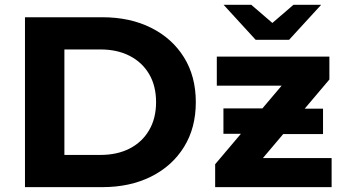

<svg xmlns="http://www.w3.org/2000/svg" viewBox="-20 -771 1419 791"><path d="M82.9 0V-700H400.8Q515.4 -700 602.3 -656.6Q689.2 -613.2 737.9 -534.9Q786.7 -456.6 786.7 -350Q786.7 -243.8 737.9 -165.3Q689.2 -86.8 602.3 -43.4Q515.4 0 400.8 0ZM245.3 -132.7H393.2Q463.1 -132.7 514.5 -159.3Q565.9 -185.8 594.4 -234.8Q623 -283.7 623 -350Q623 -417.3 594.4 -465.7Q565.9 -514.2 514.5 -540.7Q463.1 -567.3 393.2 -567.3H245.3ZM866.4 0V-94.4L1184 -469.7L1211.3 -418.2H873.2V-537.9H1337V-443.5L1019.5 -68.3L990.9 -119.7H1346.2V0ZM1119.1 -218.7 1077.6 -219.7H900.5V-324.3H1117.9L1158.8 -323.3H1310.8V-218.7ZM1033.3 -607 901.1 -751.3H1015.1L1153.5 -632.2H1050.8L1189.1 -751.3H1303.2L1171 -607Z"/></svg>

Font: Montserrat Alternates Thin
Style: Regular
Weight: 100
Designer: Julieta Ulanovsky
Foundry: Julieta Ulanovsky
Version: Version 9.000